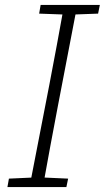

<svg xmlns="http://www.w3.org/2000/svg" viewBox="-20 -755 423 775"><path d="M10 0 16 -34 126 -39H144L255 -34L248 0ZM99 0 179 -412Q195 -494 209.5 -573.5Q224 -653 239 -735H292L214 -329Q198 -247 183 -164.5Q168 -82 153 0ZM138 -700 144 -735H383L376 -700L267 -696H249Z"/></svg>

Font: Source Serif 4 Light
Style: Italic
Weight: 300
Italic angle: -12°
Designer: Frank Grießhammer
Foundry: Adobe Systems Incorporated
Version: Version 4.004;hotconv 1.0.116;makeotfexe 2.5.65601